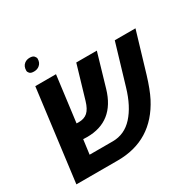

<svg xmlns="http://www.w3.org/2000/svg" viewBox="-172 -969 1150 1145"><g transform="rotate(-30 403.5 -396.5)"><path d="M136.2 -782.2Q150.9 -793.5 172.1 -793.5Q193.4 -793.5 202.1 -783.4Q210.9 -773.4 210.9 -764.6Q210.9 -735.8 190.9 -720.7Q175.8 -709 154.3 -709Q132.8 -709 124.5 -718.3Q116.2 -727.5 116.2 -736.3Q116.2 -767.1 136.2 -782.2ZM321.3 0H36.1L116.7 -629.9H259.3L218.8 -314.5Q224.6 -314 233.4 -314Q272 -314 294.9 -334.5Q317.9 -355 332 -402.8L398.9 -629.9H540.5L474.6 -404.3Q418.5 -212.4 233.4 -212.4Q223.6 -212.4 206.1 -213.4L192.9 -113.8H352.1Q433.6 -113.8 491.2 -177.2Q548.8 -240.7 581.5 -352.1L664.1 -629.9H806.6L725.1 -356Q698.7 -269 671.9 -216.8Q559.6 0 321.3 0Z"/></g></svg>

Font: Open Sans Hebrew
Style: Bold Italic
Weight: 700
Italic angle: -12°
Foundry: Ascender Corporation, Yanek Iontef
Version: Version 2.001;PS 002.001;hotconv 1.0.70;makeotf.lib2.5.58329